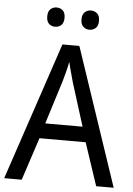

<svg xmlns="http://www.w3.org/2000/svg" viewBox="-60 -949 690 994"><g transform="rotate(5 285.0 -452.0)"><path d="M478 0 404 -222H164L91 0H0L240 -716H328L569 0ZM311 -524Q308 -535 302.5 -555Q297 -575 291.5 -595.5Q286 -616 283 -629Q278 -601 270.5 -573Q263 -545 257 -524L187 -301H381ZM149 -854Q149 -880 162 -892Q175 -904 194 -904Q213 -904 226 -892Q239 -880 239 -854Q239 -828 226 -816Q213 -804 194 -804Q175 -804 162 -816Q149 -828 149 -854ZM327 -854Q327 -880 340.5 -892Q354 -904 372 -904Q391 -904 404.5 -892Q418 -880 418 -854Q418 -828 404.5 -816Q391 -804 372 -804Q354 -804 340.5 -816Q327 -828 327 -854Z"/></g></svg>

Font: Noto Sans Telugu SemiCondensed
Style: Regular
Weight: 400
Width: 4
Designer: Jelle Bosma - Monotype Design Team
Foundry: Monotype Imaging Inc.
Version: Version 2.005; ttfautohint (v1.8.4.7-5d5b)